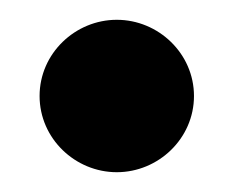

<svg xmlns="http://www.w3.org/2000/svg" viewBox="-20 -113 238 194"><path d="M20 -16C20 27 56 61 98 61C140 61 176 27 176 -16C176 -59 140 -93 98 -93C56 -93 20 -59 20 -16Z"/></svg>

Font: Charger Sport
Style: UltNrw
Weight: 1000
Designer: Jasper
Foundry: Cannot Into Space Fonts
Version: Version 1.1